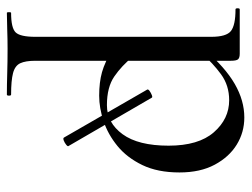

<svg xmlns="http://www.w3.org/2000/svg" viewBox="-104 -334 714 545"><g transform="rotate(90 252.5 -62.0)"><path d="M235 -123Q233 -126 238.5 -130Q244 -134 250.5 -136.5Q257 -139 258 -136L395 100Q397 102 391.5 106.5Q386 111 379.5 113.5Q373 116 371 113ZM17 275Q15 275 15 269Q15 263 17 263Q60 263 72.5 250Q85 237 85 194V-305Q85 -348 68.5 -361Q52 -374 7 -374Q4 -374 4 -380Q4 -386 7 -386Q29 -386 52.5 -386Q76 -386 97 -386Q118 -386 133 -386Q145 -386 149 -381Q153 -376 153 -361V194Q153 222 160 237Q167 252 188 257.5Q209 263 249 263Q252 263 252 269Q252 275 249 275Q222 275 189 274Q156 273 119 273Q91 273 64 274Q37 275 17 275ZM252 13Q214 13 185.5 5Q157 -3 120 -25L142 -82Q167 -51 197.5 -30Q228 -9 279 -9Q329 -9 361.5 -53.5Q394 -98 394 -184Q394 -269 356 -312.5Q318 -356 265 -356Q223 -356 191.5 -333Q160 -310 131 -277L121 -286Q172 -345 219 -372Q266 -399 314 -399Q356 -399 391 -377.5Q426 -356 448 -315Q470 -274 470 -215Q470 -153 449 -109.5Q428 -66 395 -39Q362 -12 324.5 0.5Q287 13 252 13Z"/></g></svg>

Font: Cormorant Medium
Style: Regular
Weight: 500
Designer: Christian Thalmann (Catharsis Fonts)
Foundry: Catharsis Fonts
Version: Version 4.000